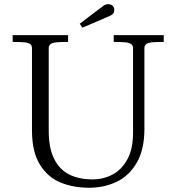

<svg xmlns="http://www.w3.org/2000/svg" viewBox="-20 -865 828 902"><path d="M130.2 -252.5V-638.6Q130.2 -652.1 121.1 -658.3Q112 -664.5 94.1 -666.2Q76.1 -668 39.4 -668V-700H299.8V-668Q263 -668 245.1 -666.2Q227.2 -664.5 218.1 -658.2Q208.9 -652 208.9 -638.6V-250.8Q208.9 -170 234.1 -119.2Q259.2 -68.5 305 -45.4Q350.8 -22.2 415.1 -22.2Q464.9 -22.2 507.9 -44.6Q551 -67 578 -115.9Q605 -164.8 605 -240.5V-638.6Q605 -652 595.8 -658.2Q586.6 -664.5 568.8 -666.2Q550.9 -668 514.2 -668V-700H749.2V-668Q712.5 -668 694.6 -666.2Q676.6 -664.5 667.5 -658.3Q658.4 -652.1 658.4 -638.6V-258.8Q658.4 -161.8 622 -99.8Q585.6 -37.9 527 -10.4Q468.4 17 398.9 17Q324.5 17 264.6 -7.4Q204.6 -31.8 167.4 -91.8Q130.2 -151.9 130.2 -252.5ZM466.2 -837.9Q471.6 -841.6 477.1 -843.5Q482.5 -845.4 488.8 -845.4Q500.9 -845.4 508.9 -837.9Q517 -830.5 517 -818.4Q517 -808.4 512.1 -801.9Q507.1 -795.4 497.6 -791Q467.6 -777.9 433.6 -763.2Q399.5 -748.5 367 -735.1L354.6 -753.4Q377 -770.9 416.8 -800.9Q456.5 -830.9 466.2 -837.9Z"/></svg>

Font: Didactic
Style: Regular
Weight: 400
Designer: Tyler Finck
Foundry: Etcetera Type Co
Version: Version 3.007;FEAKit 1.0